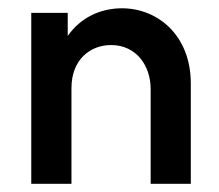

<svg xmlns="http://www.w3.org/2000/svg" viewBox="-20 -448 533 468"><path d="M56.2 0H154.2V-233.3C154.2 -303.5 200.7 -338.2 250.7 -338.2C312.5 -338.2 347.2 -287.5 347.2 -231.2V0H445.1V-244.4C445.1 -361.1 365.3 -427.8 277.1 -427.8C223.6 -427.8 175.7 -404.2 145.1 -360.4V-416.7H56.2Z"/></svg>

Font: Afacad Medium
Style: Regular
Weight: 500
Designer: Kristian Moeller
Foundry: Dicotype
Version: Version 1.000